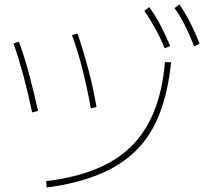

<svg xmlns="http://www.w3.org/2000/svg" viewBox="-20 -871 923 869"><path d="M188.9 -51.1Q317.8 -66.7 414.4 -106.1Q511.1 -145.6 575.6 -210Q640 -274.4 677.8 -368.3Q715.6 -462.2 726.7 -590L754.4 -588.9Q741.1 -457.8 702.8 -357.8Q664.4 -257.8 596.1 -190Q527.8 -122.2 426.7 -81.1Q325.6 -40 191.1 -22.2ZM125.6 -362.2Q106.7 -452.2 85.6 -530Q64.4 -607.8 41.1 -674.4L65.6 -682.2Q90 -616.7 111.1 -537.8Q132.2 -458.9 152.2 -368.9ZM391.1 -380Q375.6 -467.8 354.4 -552.8Q333.3 -637.8 305.6 -712.2L331.1 -718.9Q356.7 -643.3 379.4 -558.3Q402.2 -473.3 416.7 -386.7ZM725.6 -652.2Q703.3 -705.6 680.6 -745.6Q657.8 -785.6 633.3 -822.2L655.6 -838.9Q684.4 -798.9 706.7 -756.1Q728.9 -713.3 750 -663.3ZM858.9 -661.1Q836.7 -716.7 816.1 -757.8Q795.6 -798.9 770 -834.4L792.2 -851.1Q820 -810 841.7 -767.2Q863.3 -724.4 883.3 -673.3Z"/></svg>

Font: Paperlogy 1 Thin
Style: Regular
Weight: 250
Designer: redesigned by Lee Juim, glyphs from Gmarket Sans & Montserrat
Foundry: PT&
Version: Version 1.001